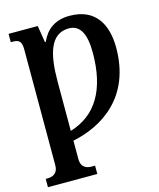

<svg xmlns="http://www.w3.org/2000/svg" viewBox="-138 -820 958 1157"><g transform="rotate(-15 341.5 -242.0)"><path d="M15 240H323V188H301C275 188 236 180 236 123V9C420 -29 630 -155 630 -466C630 -612 568 -724 408 -724C315 -724 260 -680 229 -609H224L207 -714H25V-662H30C66 -662 92 -660 92 -600V123C92 180 52 188 26 188H15ZM236 -52V-359C236 -529 267 -652 384 -652C453 -652 486 -592 486 -474C486 -240 400 -102 236 -52Z"/></g></svg>

Font: Noto Serif SemiCondensed
Style: Bold
Weight: 700
Width: 4
Designer: Monotype Design Team
Foundry: Monotype Imaging Inc.
Version: Version 2.015